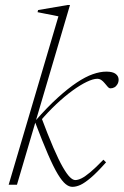

<svg xmlns="http://www.w3.org/2000/svg" viewBox="-20 -735 492 764"><path d="M258.5 -715 47.5 0H14.5L212.5 -670Q203.5 -672 189.5 -674.8Q175.5 -677.5 159.8 -680.5Q144 -683.5 129.5 -686.5L131.5 -695L248.5 -715ZM119 -250.5 120 -253.5Q168.5 -309 209.8 -346.2Q251 -383.5 285.5 -406.5Q320 -429.5 349.2 -439.8Q378.5 -450 403 -450Q428.5 -450 440.2 -441Q452 -432 452 -418Q452 -408 447.2 -399.8Q442.5 -391.5 435.2 -387.5Q428 -383.5 419.5 -383.5Q414 -383.5 408.5 -389.8Q403 -396 396.5 -404Q390 -412 382.8 -416.8Q375.5 -421.5 367 -421.5Q350.5 -421.5 325 -409.2Q299.5 -397 268.5 -374.5Q237.5 -352 204.5 -321Q171.5 -290 140 -253L143 -271.5Q171 -197 192.2 -147.8Q213.5 -98.5 229.8 -70.2Q246 -42 258 -30.2Q270 -18.5 279.5 -18.5Q290 -18.5 304 -25.2Q318 -32 339 -49.5Q360 -67 391.5 -99.5L402 -89Q366 -48.5 341.5 -27.8Q317 -7 300 0.8Q283 8.5 268 8.5Q254.5 8.5 240.8 -2.8Q227 -14 210 -42Q193 -70 171 -120.8Q149 -171.5 119 -250.5Z"/></svg>

Font: Newsreader 16pt 16pt ExtraLight
Style: Italic
Weight: 250
Italic angle: -17°
Version: Version 1.003